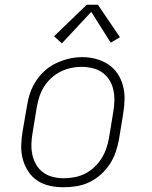

<svg xmlns="http://www.w3.org/2000/svg" viewBox="-20 -782 640 810"><path d="M248 8Q219 8 190.5 2Q162 -4 138.5 -19.5Q115 -35 99.5 -58.5Q84 -82 76.5 -109Q69 -136 69.5 -166Q70 -196 75 -226L94 -336Q98 -363 107 -389.5Q116 -416 132 -440.5Q148 -465 170 -484.5Q192 -504 218 -516Q244 -528 271.5 -534.5Q299 -541 327 -541Q356 -541 384.5 -533.5Q413 -526 436.5 -510.5Q460 -495 475.5 -472Q491 -449 498.5 -421.5Q506 -394 505.5 -364Q505 -334 500 -304L482 -194Q477 -167 468 -140.5Q459 -114 443 -89.5Q427 -65 405 -45.5Q383 -26 357 -13.5Q331 -1 303 3.5Q275 8 248 8ZM249 -30Q272 -30 295 -34.5Q318 -39 339 -49.5Q360 -60 378 -77Q396 -94 408.5 -114Q421 -134 428.5 -156Q436 -178 440 -201L458 -311Q462 -334 462.5 -358Q463 -382 458 -404Q453 -426 441 -445Q429 -464 411 -476.5Q393 -489 370 -494.5Q347 -500 323 -500Q301 -500 278.5 -495Q256 -490 235 -479.5Q214 -469 196 -452.5Q178 -436 165.5 -415.5Q153 -395 146 -373.5Q139 -352 135 -329L117 -219Q113 -196 112.5 -172.5Q112 -149 117 -127Q122 -105 133.5 -86Q145 -67 163 -54Q181 -41 203.5 -35.5Q226 -30 249 -30ZM241 -599 208 -629 346 -762H393L486 -625L447 -602L365 -732Z"/></svg>

Font: Iosevka Curly Slab XLtExObl
Style: Regular
Weight: 200
Width: 7
Italic angle: -9°
Monospace: yes
Designer: Belleve Invis
Foundry: Belleve Invis
Version: Version 11.0.0; ttfautohint (v1.8.3)